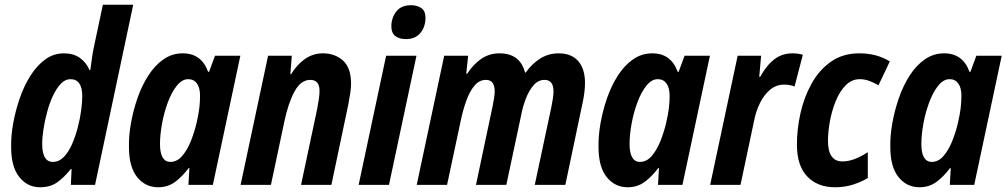

<svg xmlns="http://www.w3.org/2000/svg" viewBox="-20 -780 4246 810"><path d="M149 10Q96 10 61.5 -33Q27 -76 27 -160Q26 -206 35.5 -259Q45 -312 63 -364.5Q81 -417 108 -460Q135 -503 170.5 -529Q206 -555 250 -555Q289 -555 316 -536.5Q343 -518 358 -484H361Q364 -504 367.5 -531.5Q371 -559 376 -581L414 -760H542L381 0H279L282 -67H279Q250 -31 221 -10.5Q192 10 149 10ZM203 -97Q229 -97 249 -117.5Q269 -138 283.5 -171Q298 -204 308 -242Q318 -280 322.5 -315Q327 -350 327 -374Q327 -446 277 -446Q255 -446 236.5 -426.5Q218 -407 203.5 -376Q189 -345 179 -308Q169 -271 163.5 -235.5Q158 -200 158 -173Q158 -97 203 -97Z M647 10Q593 10 558.5 -33Q524 -76 524 -160Q523 -207 532.5 -260.5Q542 -314 560 -366Q578 -418 605.5 -461Q633 -504 669.5 -529.5Q706 -555 751 -555Q830 -555 858 -477H862L887 -545H994L878 0H775L779 -71H776Q749 -35 718.5 -12.5Q688 10 647 10ZM699 -97Q727 -97 748.5 -122Q770 -147 785 -184.5Q800 -222 809 -260Q818 -299 821 -325.5Q824 -352 824 -376Q824 -409 811 -427.5Q798 -446 774 -446Q748 -446 726 -418.5Q704 -391 688 -348Q672 -305 663.5 -258Q655 -211 655 -173Q655 -97 699 -97Z M995 0 1111 -545H1211L1205 -467H1208Q1233 -508 1267 -531.5Q1301 -555 1342 -555Q1393 -555 1427 -524.5Q1461 -494 1461 -427Q1461 -409 1457.5 -386Q1454 -363 1449 -337L1378 0H1250L1318 -320Q1322 -341 1325 -361Q1328 -381 1328 -397Q1328 -443 1289 -443Q1249 -443 1222.5 -394Q1196 -345 1180 -269L1123 0Z M1693 -615Q1664 -615 1647.5 -628Q1631 -641 1631 -669Q1631 -704 1651.5 -731Q1672 -758 1714 -758Q1741 -758 1758 -745.5Q1775 -733 1775 -705Q1775 -667 1753.5 -641Q1732 -615 1693 -615ZM1493 0 1609 -545H1737L1621 0Z M1738 0 1854 -545H1955L1947 -469H1951Q1976 -508 2010 -531.5Q2044 -555 2087 -555Q2174 -555 2195 -474H2198Q2224 -511 2259 -533Q2294 -555 2337 -555Q2391 -555 2419.5 -522Q2448 -489 2448 -430Q2448 -413 2445.5 -391.5Q2443 -370 2438 -347L2365 0H2236L2306 -328Q2310 -347 2312.5 -364.5Q2315 -382 2315 -395Q2315 -443 2277 -443Q2251 -443 2231.5 -421Q2212 -399 2198.5 -364Q2185 -329 2178 -291L2116 0H1988L2058 -331Q2062 -350 2064.5 -366.5Q2067 -383 2067 -395Q2067 -443 2030 -443Q2002 -443 1981.5 -418.5Q1961 -394 1947 -354.5Q1933 -315 1924 -272L1866 0Z M2628 10Q2574 10 2539.5 -33Q2505 -76 2505 -160Q2504 -207 2513.5 -260.5Q2523 -314 2541 -366Q2559 -418 2586.5 -461Q2614 -504 2650.5 -529.5Q2687 -555 2732 -555Q2811 -555 2839 -477H2843L2868 -545H2975L2859 0H2756L2760 -71H2757Q2730 -35 2699.5 -12.5Q2669 10 2628 10ZM2680 -97Q2708 -97 2729.5 -122Q2751 -147 2766 -184.5Q2781 -222 2790 -260Q2799 -299 2802 -325.5Q2805 -352 2805 -376Q2805 -409 2792 -427.5Q2779 -446 2755 -446Q2729 -446 2707 -418.5Q2685 -391 2669 -348Q2653 -305 2644.5 -258Q2636 -211 2636 -173Q2636 -97 2680 -97Z M2976 0 3092 -545H3191L3183 -456H3187Q3215 -506 3247.5 -530.5Q3280 -555 3324 -555Q3346 -555 3367 -549L3332 -415Q3323 -419 3312 -421Q3301 -423 3288 -423Q3255 -423 3229.5 -402Q3204 -381 3186.5 -346Q3169 -311 3161 -269L3104 0Z M3503 10Q3429 10 3385.5 -35.5Q3342 -81 3342 -170Q3342 -235 3357 -302.5Q3372 -370 3404 -427.5Q3436 -485 3486 -520Q3536 -555 3605 -555Q3643 -555 3674.5 -546.5Q3706 -538 3734 -521L3686 -420Q3668 -431 3648 -438.5Q3628 -446 3607 -446Q3573 -446 3547.5 -420Q3522 -394 3505.5 -353Q3489 -312 3481 -267.5Q3473 -223 3473 -186Q3473 -99 3534 -99Q3559 -99 3585.5 -109Q3612 -119 3641 -138V-29Q3615 -13 3579.5 -1.5Q3544 10 3503 10Z M3859 10Q3805 10 3770.5 -33Q3736 -76 3736 -160Q3735 -207 3744.5 -260.5Q3754 -314 3772 -366Q3790 -418 3817.5 -461Q3845 -504 3881.5 -529.5Q3918 -555 3963 -555Q4042 -555 4070 -477H4074L4099 -545H4206L4090 0H3987L3991 -71H3988Q3961 -35 3930.5 -12.5Q3900 10 3859 10ZM3911 -97Q3939 -97 3960.5 -122Q3982 -147 3997 -184.5Q4012 -222 4021 -260Q4030 -299 4033 -325.5Q4036 -352 4036 -376Q4036 -409 4023 -427.5Q4010 -446 3986 -446Q3960 -446 3938 -418.5Q3916 -391 3900 -348Q3884 -305 3875.5 -258Q3867 -211 3867 -173Q3867 -97 3911 -97Z"/></svg>

Font: Noto Sans Condensed
Style: Bold Italic
Weight: 700
Width: 3
Italic angle: -12°
Designer: Monotype Design Team
Foundry: Monotype Imaging Inc.
Version: Version 2.013; ttfautohint (v1.8.4.7-5d5b)